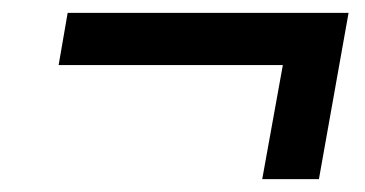

<svg xmlns="http://www.w3.org/2000/svg" viewBox="-20 -505 566 298"><path d="M475 -227H387L419 -404H71L85 -485H521Z"/></svg>

Font: Creato Display Medium
Style: Italic
Weight: 500
Italic angle: -10°
Version: Version 1.000